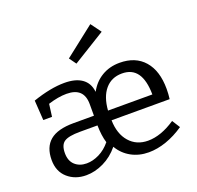

<svg xmlns="http://www.w3.org/2000/svg" viewBox="-139 -956 1144 1115"><g transform="rotate(-20 433.0 -398.5)"><path d="M785 -116 816 -67Q762 -30 706 -10.5Q650 9 597 9Q537 9 489 -17.5Q441 -44 413 -92Q372 -42 318 -16Q264 10 210 10Q142 10 96 -30.5Q50 -71 50 -142Q50 -221 97 -260.5Q144 -300 243 -300H369V-372Q369 -474 262 -474Q211 -474 148 -454L138 -377H84L76 -500Q187 -538 272 -538Q340 -538 379 -511Q418 -484 425 -432L426 -427Q454 -480 502.5 -509Q551 -538 613 -538Q711 -538 765 -476Q819 -414 819 -302Q819 -270 815 -240H456Q458 -155 501.5 -105.5Q545 -56 616 -56Q696 -56 785 -116ZM456 -300H730Q729 -388 698 -431.5Q667 -475 605 -475Q540 -475 501 -429Q462 -383 456 -300ZM384 -131Q370 -176 369 -240H260Q191 -240 163.5 -222Q136 -204 136 -153Q136 -105 164 -79.5Q192 -54 236 -54Q274 -54 313.5 -73.5Q353 -93 384 -131ZM578 -743 377 -619 346 -662 531 -807Z"/></g></svg>

Font: Bitter Pro
Style: Regular
Weight: 400
Designer: Sol Matas, and Bitter project Authors
Foundry: Sol Matas
Version: Version 1.010